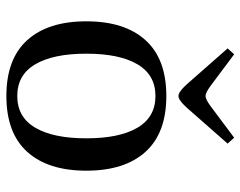

<svg xmlns="http://www.w3.org/2000/svg" viewBox="-98 -662 772 617"><g transform="rotate(90 288.5 -354.0)"><path d="M187 -409Q153 -351 153 -245Q153 -139 187 -81Q221 -23 289 -23Q357 -23 391 -81Q425 -139 425 -245Q425 -351 391 -409Q357 -467 289 -467Q221 -467 187 -409ZM109.5 -55Q49 -122 49 -245Q49 -368 109.5 -435Q170 -502 289 -502Q408 -502 468.5 -435Q529 -368 529 -245Q529 -122 468.5 -55Q408 12 289 12Q170 12 109.5 -55ZM136 -699 155 -720 258 -643Q279 -628 289 -628Q299 -628 320 -643L423 -720L442 -699L325 -566Q302 -541 289 -541Q276 -541 253 -566Z"/></g></svg>

Font: Heuristica
Style: Regular
Weight: 400
Version: Version 1.0.1 ; ttfautohint (v1.4.1)